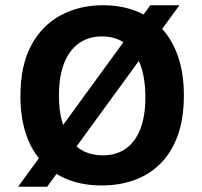

<svg xmlns="http://www.w3.org/2000/svg" viewBox="-20 -697 771 733"><path d="M49 16 554 -677H665L160 16ZM368 11Q296 11 239 -11.5Q182 -34 141.5 -77.5Q101 -121 79.5 -184.5Q58 -248 58 -330Q58 -447 99 -523.5Q140 -600 211.5 -638.5Q283 -677 373 -677Q443 -677 500 -654.5Q557 -632 597.5 -588.5Q638 -545 660 -480.5Q682 -416 682 -333Q682 -248 660 -184Q638 -120 596.5 -76.5Q555 -33 497 -11Q439 11 368 11ZM372 -104Q425 -104 461 -130Q497 -156 516 -205Q535 -254 535 -325Q535 -399 515.5 -451Q496 -503 459 -530.5Q422 -558 369 -558Q318 -558 281 -531.5Q244 -505 224.5 -455Q205 -405 205 -331Q205 -277 216.5 -234.5Q228 -192 249 -163Q270 -134 301 -119Q332 -104 372 -104Z"/></svg>

Font: Bricolage Grotesque
Style: Bold
Weight: 700
Designer: Mathieu Triay
Foundry: Atelier Triay
Version: Version 1.001;gftools[0.9.33.dev8+g029e19f]